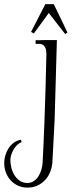

<svg xmlns="http://www.w3.org/2000/svg" viewBox="-163 -668 340 911"><path d="M106.9 -478Q104 -382.8 101.6 -289.1Q99.1 -195.3 96.2 -101.1Q93.8 -51.3 91.1 -2.2Q88.4 46.9 85.9 96.2Q85 121.6 76.4 144.5Q67.9 167.5 52.5 184.6Q37.1 201.7 15.9 211.9Q-5.4 222.2 -32.2 222.2Q-57.1 222.2 -77.4 212.9Q-97.7 203.6 -112.3 187.7Q-127 171.9 -135 150.6Q-143.1 129.4 -143.1 105Q-143.1 87.9 -137.7 69.3Q-132.3 50.8 -122.1 35.2Q-111.8 19.5 -96.9 8.5Q-82 -2.4 -63 -4.9L-61 6.8Q-72.3 10.7 -81.8 20Q-91.3 29.3 -98.4 41.3Q-105.5 53.2 -109.6 66.7Q-113.8 80.1 -113.8 91.8Q-113.8 109.4 -108.9 128.7Q-104 147.9 -94 163.8Q-84 179.7 -68.8 189.9Q-53.7 200.2 -33.2 200.2Q-15.6 200.2 -2.2 190.9Q11.2 181.6 20 167.5Q28.8 153.3 33.4 136.7Q38.1 120.1 39.1 105Q41.5 55.2 43.9 6.6Q46.4 -42 47.9 -91.8Q50.8 -172.4 53.2 -251.2Q55.7 -330.1 57.1 -410.2V-413.1Q57.1 -421.4 55.7 -429.7Q54.2 -438 50.3 -444.8Q46.4 -451.7 39.8 -455.8Q33.2 -460 22.9 -460H5.9V-477.1Q19.5 -477.1 33.4 -477.5Q47.4 -478 61 -478ZM157.2 -513.7 146.5 -506.3 68.4 -606.4 -2.4 -509.3 -15.6 -516.6 52.2 -648.4H92.3Z"/></svg>

Font: Bigelow Rules
Style: Regular
Weight: 400
Designer: Astigmatic (AOETI)
Foundry: Astigmatic (AOETI)
Version: Version 1.001